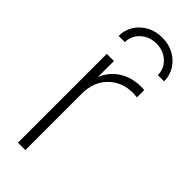

<svg xmlns="http://www.w3.org/2000/svg" viewBox="-239 -756 788 788"><g transform="rotate(45 155.0 -362.0)"><path d="M64 0V-515.6H105.5V-424.3H106.4Q124 -468.3 164.3 -494.1Q204.6 -520 258.3 -520Q264.6 -520 268.8 -519.8Q272.9 -519.5 277.8 -519V-476.6Q273.9 -477.1 267.8 -477.8Q261.7 -478.5 252.9 -478.5Q190.4 -478.5 148.7 -437.5Q106.9 -396.5 106.9 -327.1V0ZM178.2 -724.1Q215.8 -724.1 245.6 -708Q275.4 -691.9 292.7 -664.1Q310.1 -636.2 310.1 -602.1H273.9Q273.9 -639.2 246.3 -664.6Q218.8 -689.9 178.2 -689.9Q138.2 -689.9 110.4 -664.6Q82.5 -639.2 82.5 -602.1H46.4Q46.4 -636.2 63.7 -664.1Q81.1 -691.9 110.8 -708Q140.6 -724.1 178.2 -724.1Z"/></g></svg>

Font: Inter Display ExtraLight
Style: Regular
Weight: 200
Designer: Rasmus Andersson
Foundry: rsms
Version: Version 4.000;git-a52131595